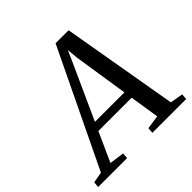

<svg xmlns="http://www.w3.org/2000/svg" viewBox="-254 -919 1090 1090"><g transform="rotate(-45 291.0 -374.0)"><path d="M-66 0 -62.5 -34.5 3 -46.5 340.5 -748H445L566 -48L643.5 -34.5L641 0H369.5L372 -34.5L455 -46.5L427.5 -224H160L80 -47L169.5 -34.5L166.5 0ZM183 -274.5H419.5L368.5 -605L362.5 -672L336 -611.5Z"/></g></svg>

Font: Merriweather 48pt
Style: Italic
Weight: 400
Italic angle: -7.8°
Version: Version 2.101